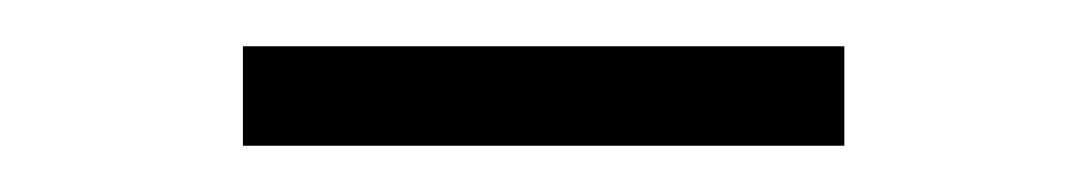

<svg xmlns="http://www.w3.org/2000/svg" viewBox="-20 -727 470 83"><path d="M85 -664V-707H345V-664Z"/></svg>

Font: Noto Serif JP ExtraLight
Style: Regular
Weight: 200
Designer: Ryoko NISHIZUKA  (kana & ideographs); Frank Grießhammer (Latin, Greek & Cyrillic); Wenlong ZHANG  (bopomofo); Sandoll Co
Foundry: Adobe
Version: Version 2.002-H1;hotconv 1.1.0;makeotfexe 2.6.0